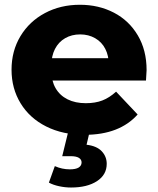

<svg xmlns="http://www.w3.org/2000/svg" viewBox="-20 -569 677 822"><path d="M29.4 -270.4Q29.4 -350.7 67.5 -414.1Q105.6 -477.4 172.3 -513Q239 -548.6 322.1 -548.6Q402.4 -548.6 467.4 -514.9Q532.3 -481.2 569.9 -417.7Q607.6 -354.1 607.6 -268.7Q607.1 -258.3 605 -224.1H172V-319.8H512.6L445.8 -292.1Q445.8 -330.2 430.8 -359.7Q415.8 -389.1 387.4 -405.4Q359.1 -421.7 323.2 -421.7Q286.8 -421.7 258.7 -405.4Q230.7 -389.1 215.4 -359.4Q200.2 -329.8 200.2 -290.8V-263.9Q200.2 -222.2 218.2 -191.2Q236.2 -160.2 269.3 -143.7Q302.4 -127.2 347.4 -127.2Q387.9 -127.2 418.2 -138.9Q448.4 -150.6 477 -176.6L569.2 -78.9Q531 -35.8 474.2 -13.8Q417.4 8.2 342.2 8.2Q249 8.2 178 -27.4Q107 -63 68.2 -126.7Q29.4 -190.3 29.4 -270.4ZM189.3 212.8 214.7 142.2Q245.6 156 278.7 156Q304.4 156 316.9 148.2Q329.3 140.3 329.3 126.2Q329.3 114.1 317.8 106.8Q306.2 99.6 282.1 99.6H246.4L273 -8.7H364.6L350.6 50.7Q394.1 55.8 415.5 78.5Q436.9 101.2 436.9 132.4Q436.9 179.3 395.1 206.6Q353.2 233.8 284.2 233.8Q258.3 233.8 232.8 228.2Q207.2 222.7 189.3 212.8Z"/></svg>

Font: iiserrat Thin
Style: Regular
Weight: 100
Designer: Akira Ohta
Foundry: Akira Ohta
Version: Version 1.200;Glyphs 3.3.1 (3343)